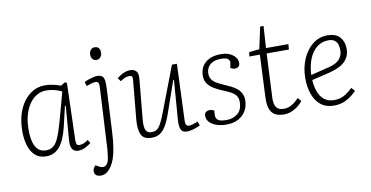

<svg xmlns="http://www.w3.org/2000/svg" viewBox="-87 -979 2802 1452"><g transform="rotate(-10 1314.0 -253.0)"><path d="M437 -73Q436 -47 441.5 -37Q447 -27 463 -27Q480 -27 496 -34Q512 -41 529 -53L546 -28Q532 -17 516 -7.5Q500 2 483 8Q466 14 447 14Q427 14 413.5 4.5Q400 -5 394 -24Q388 -43 390 -71L411 -337L405 -338L369 -184Q357 -135 341.5 -98Q326 -61 305.5 -36Q285 -11 259 1.5Q233 14 201 14Q149 14 116.5 -15Q84 -44 69 -93Q54 -142 54 -201Q54 -276 72 -334.5Q90 -393 121.5 -433.5Q153 -474 193.5 -495.5Q234 -517 280 -517Q314 -517 343 -510.5Q372 -504 402 -493L435 -513L450 -506ZM205 -31Q232 -31 251.5 -41Q271 -51 287 -76Q303 -101 318.5 -146Q334 -191 353 -260L404 -448Q383 -460 350 -468.5Q317 -477 284 -477Q247 -477 214 -458.5Q181 -440 156 -404.5Q131 -369 117 -320Q103 -271 103 -208Q103 -146 115 -107Q127 -68 150 -49.5Q173 -31 205 -31Z M723 -95Q719 -13 710.5 39Q702 91 690 123.5Q678 156 662 179Q650 196 637.5 207Q625 218 611.5 223.5Q598 229 581 229Q557 229 545 217.5Q533 206 533 189Q533 175 539 164.5Q545 154 554 145L583 161Q598 169 614 167.5Q630 166 642 148.5Q654 131 658 94Q661 78 663 54.5Q665 31 666 10Q667 -11 667 -15L689 -423Q691 -451 685.5 -463Q680 -475 664 -475Q650 -475 632.5 -470Q615 -465 594 -456L583 -488Q596 -496 614.5 -502.5Q633 -509 651.5 -513.5Q670 -518 683 -518Q710 -518 722.5 -506.5Q735 -495 738 -471Q741 -447 739 -410ZM660 -684Q660 -706 671.5 -720.5Q683 -735 702 -735Q716 -735 725.5 -729.5Q735 -724 739.5 -713.5Q744 -703 744 -688Q744 -669 733 -653.5Q722 -638 701 -638Q683 -638 671.5 -651Q660 -664 660 -684Z M835 -474Q847 -485 864 -495Q881 -505 900 -511.5Q919 -518 938 -518Q967 -518 983 -500Q999 -482 995 -442L966 -133Q961 -75 973 -51.5Q985 -28 1016 -28Q1040 -28 1056 -38Q1072 -48 1088.5 -77.5Q1105 -107 1127 -166L1256 -504H1294L1277 -70Q1276 -50 1282 -38.5Q1288 -27 1304 -27Q1316 -27 1332.5 -32Q1349 -37 1372 -46L1384 -15Q1376 -11 1363.5 -5.5Q1351 0 1336.5 4Q1322 8 1308.5 11Q1295 14 1284 14Q1246 14 1235 -11.5Q1224 -37 1228 -87L1251 -388L1246 -389L1160 -143Q1140 -86 1119 -51.5Q1098 -17 1072 -1.5Q1046 14 1011 14Q948 14 930 -27.5Q912 -69 918 -138L946 -437Q948 -457 944.5 -466Q941 -475 921 -475Q906 -475 890 -468.5Q874 -462 853 -448Z M1593 -20Q1642 -20 1677 -49Q1712 -78 1712 -138Q1712 -167 1699 -185.5Q1686 -204 1660.5 -217.5Q1635 -231 1596 -247Q1565 -260 1536.5 -276.5Q1508 -293 1489.5 -318Q1471 -343 1471 -382Q1471 -405 1479 -429Q1487 -453 1506 -473Q1525 -493 1556.5 -505.5Q1588 -518 1634 -518Q1673 -518 1701 -505Q1729 -492 1744 -472.5Q1759 -453 1759 -430Q1759 -412 1749 -402Q1739 -392 1721 -392Q1711 -392 1701.5 -395.5Q1692 -399 1686 -404L1693 -435Q1698 -456 1683.5 -469.5Q1669 -483 1630 -483Q1587 -483 1562 -469.5Q1537 -456 1526 -434.5Q1515 -413 1515 -389Q1515 -363 1527 -345Q1539 -327 1561.5 -313.5Q1584 -300 1617 -286Q1643 -275 1668 -262.5Q1693 -250 1712.5 -234Q1732 -218 1743.5 -196Q1755 -174 1755 -143Q1755 -100 1735.5 -64.5Q1716 -29 1678 -7.5Q1640 14 1584 14Q1541 14 1507.5 2Q1474 -10 1455 -30.5Q1436 -51 1436 -77Q1436 -98 1448 -107Q1460 -116 1477 -116Q1486 -116 1495 -113.5Q1504 -111 1511 -107L1509 -72Q1508 -47 1525 -33.5Q1542 -20 1593 -20Z M1848 -496 1927 -504 1963 -672H1989L1978 -504H2150L2147 -463H1976L1960 -127Q1958 -75 1975 -51.5Q1992 -28 2034 -28Q2065 -28 2094 -45Q2123 -62 2148 -90L2172 -64Q2156 -42 2132.5 -24.5Q2109 -7 2082.5 3.5Q2056 14 2027 14Q1960 14 1933 -23Q1906 -60 1909 -133L1924 -463H1843Z M2452 -518Q2517 -518 2547.5 -482.5Q2578 -447 2578 -395Q2578 -356 2563.5 -329Q2549 -302 2525 -284Q2501 -266 2472.5 -255.5Q2444 -245 2415 -237L2281 -205Q2283 -160 2297 -119Q2311 -78 2341 -52.5Q2371 -27 2419 -27Q2444 -27 2466 -33Q2488 -39 2511 -54.5Q2534 -70 2561 -95L2585 -69Q2569 -52 2550 -37Q2531 -22 2510 -10.5Q2489 1 2464.5 7.5Q2440 14 2411 14Q2349 14 2309 -18.5Q2269 -51 2250 -105.5Q2231 -160 2231 -225Q2231 -306 2259 -372Q2287 -438 2336.5 -478Q2386 -518 2452 -518ZM2529 -391Q2529 -414 2523 -434.5Q2517 -455 2499.5 -467.5Q2482 -480 2451 -480Q2402 -480 2364 -450Q2326 -420 2304.5 -367Q2283 -314 2280 -244L2418 -278Q2453 -286 2477.5 -300.5Q2502 -315 2515.5 -338Q2529 -361 2529 -391Z"/></g></svg>

Font: Literata 18pt ExtraLight
Style: Italic
Weight: 250
Italic angle: -2°
Designer: Latin by Veronika Burian and Jose Scaglione. Greek by Irene Vlachou. Cyrillic by Vera Evstafieva
Foundry: TypeTogether
Version: Version 3.103;gftools[0.9.29]